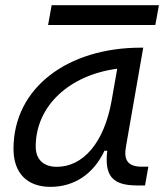

<svg xmlns="http://www.w3.org/2000/svg" viewBox="-20 -705 628 735"><path d="M173.3 10.3C265.1 10.3 338.4 -39.6 379.9 -127.9H390.6C379.4 -32.2 410.2 4.9 504.4 4.9H535.2L547.9 -66.9H522.9C469.2 -66.9 452.6 -92.3 462.4 -145L528.3 -522.5H519C240.7 -522.5 31.7 -370.1 31.7 -135.3C31.7 -43 83 10.3 173.3 10.3ZM197.3 -66.4C146.5 -66.4 116.7 -94.7 116.7 -144C116.7 -299.8 246.1 -418 428.7 -441.9L407.2 -319.3C378.4 -157.7 297.9 -66.4 197.3 -66.4ZM164.1 -609.4H574.7L588.4 -685.1H177.7Z"/></svg>

Font: Cascadia Code SemiLight
Style: Italic
Weight: 350
Italic angle: -10°
Monospace: yes
Designer: Aaron Bell
Foundry: Saja Typeworks
Version: Version 2404.023